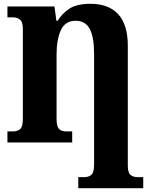

<svg xmlns="http://www.w3.org/2000/svg" viewBox="-20 -748 805 1008"><path d="M391 240V182H422Q446 182 460 169.5Q474 157 474 116V-463Q474 -554 451 -596.5Q428 -639 377 -639Q322 -639 299.5 -589.5Q277 -540 277 -462V-124Q277 -83 290.5 -70.5Q304 -58 328 -58H359V0H19V-58H48Q72 -58 86 -70.5Q100 -83 100 -124V-596Q100 -633 85 -645Q70 -657 48 -657H19V-714H266L276 -639H283Q303 -674 342 -701Q381 -728 456 -728Q550 -728 600.5 -673.5Q651 -619 651 -507V121Q651 159 665.5 170.5Q680 182 703 182H732V240Z"/></svg>

Font: Noto Serif Condensed Black
Style: Regular
Weight: 900
Width: 3
Designer: Monotype Design Team
Foundry: Monotype Imaging Inc.
Version: Version 2.015; ttfautohint (v1.8.4.7-5d5b)